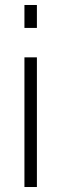

<svg xmlns="http://www.w3.org/2000/svg" viewBox="-20 -750 247 770"><path d="M78 0V-520H128V0ZM78 -638V-730H128V-638Z"/></svg>

Font: Oxford Sans
Style: Regular
Weight: 300
Designer: Matt McInerney, Pablo Impallari, Rodrigo Fuenzalida
Foundry: Matt McInerney, Pablo Impallari, Rodrigo Fuenzalida
Version: Version 3.000g; ttfautohint (v1.5) -l 8 -r 28 -G 28 -x 14 -D